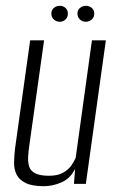

<svg xmlns="http://www.w3.org/2000/svg" viewBox="-20 -634 408 662"><path d="M131 8Q91 8 68.5 -3Q46 -14 37 -32.5Q28 -51 28.5 -74.5Q29 -98 32 -123L84 -495H132L81 -132Q78 -112 77 -93.5Q76 -75 80.5 -60Q85 -45 101.5 -36.5Q118 -28 149 -28Q179 -28 197.5 -38.5Q216 -49 226 -63.5Q236 -78 241 -90L297 -495H345L276 0H235L239 -52Q223 -19 192.5 -5.5Q162 8 131 8ZM186 -559Q174 -559 165.5 -567Q157 -575 157 -587Q157 -599 165.5 -606.5Q174 -614 186 -614Q198 -614 206 -606.5Q214 -599 214 -587Q214 -575 206 -567Q198 -559 186 -559ZM276 -559Q264 -559 255.5 -567Q247 -575 247 -587Q247 -599 255.5 -606.5Q264 -614 276 -614Q288 -614 296.5 -606.5Q305 -599 305 -587Q305 -575 296.5 -567Q288 -559 276 -559Z"/></svg>

Font: Alumni Sans Light
Style: Italic
Weight: 300
Italic angle: -8°
Version: Version 1.016